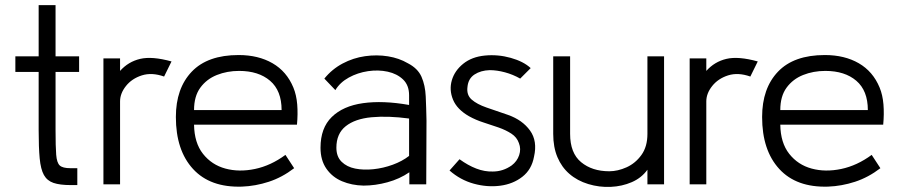

<svg xmlns="http://www.w3.org/2000/svg" viewBox="-20 -720 3522 750"><path d="M131 -212V-439H40V-500H131V-700H197V-500H289V-439H197V-212Q197 -147 199.5 -115.5Q202 -84 213.5 -73.5Q225 -63 255 -63H282V3H257Q214 3 189 -5.5Q164 -14 151.5 -36.5Q139 -59 135 -101.5Q131 -144 131 -212Z M384 0V-492H449V-443Q481 -479 527.5 -490Q574 -501 650 -480L621 -421Q573 -438 534 -425.5Q495 -413 472 -384Q449 -355 449 -324V0Z M1140 -233H738Q739 -162 773 -119Q807 -76 860.5 -61.5Q914 -47 976 -60Q1038 -73 1095 -115L1129 -63Q1082 -27 1030 -10Q978 7 925 9Q801 13 734 -60Q667 -133 667 -263Q667 -375 729 -440Q791 -505 912 -505Q989 -505 1044.5 -473Q1100 -441 1126 -378Q1138 -349 1141 -312Q1144 -275 1140 -233ZM914 -443Q867 -443 827 -427Q787 -411 762.5 -377.5Q738 -344 738 -290H1080Q1080 -366 1035 -404.5Q990 -443 914 -443Z M1400 5Q1354 4 1316 -12Q1278 -28 1255 -61Q1232 -94 1232 -143Q1232 -220 1276 -263Q1320 -306 1398 -317Q1476 -328 1578 -310V-348Q1578 -387 1554.5 -409.5Q1531 -432 1494.5 -440Q1458 -448 1417.5 -442Q1377 -436 1342.5 -417Q1308 -398 1290 -368L1247 -413Q1277 -450 1318.5 -472Q1360 -494 1406 -500.5Q1452 -507 1495.5 -500Q1539 -493 1573 -473Q1612 -453 1626.5 -420Q1641 -387 1643 -343.5Q1645 -300 1646 -249L1645 0H1579V-47Q1541 -21 1493.5 -8Q1446 5 1400 5ZM1578 -111V-257Q1496 -268 1431.5 -262Q1367 -256 1330.5 -227Q1294 -198 1294 -143Q1294 -108 1314.5 -88Q1335 -68 1367.5 -61.5Q1400 -55 1438.5 -59Q1477 -63 1514 -76.5Q1551 -90 1578 -111Z M1736 -54 1775 -98Q1808 -74 1840.5 -61.5Q1873 -49 1905 -50Q1925 -50 1943.5 -56Q1962 -62 1979 -74Q2000 -90 2008 -114Q2016 -138 2007 -161Q1999 -184 1977.5 -198Q1956 -212 1927.5 -222Q1899 -232 1869 -241.5Q1839 -251 1812 -266Q1765 -293 1749.5 -331Q1734 -369 1745 -406.5Q1756 -444 1789.5 -471Q1823 -498 1874 -503Q1925 -508 1975 -494Q2025 -480 2053 -454L2012 -413Q1984 -429 1952.5 -437.5Q1921 -446 1893 -446Q1858 -445 1833.5 -429Q1809 -413 1806 -380Q1802 -349 1822.5 -331Q1843 -313 1880.5 -300Q1918 -287 1965 -271Q2021 -251 2050.5 -210Q2080 -169 2066 -108Q2057 -58 2020.5 -29.5Q1984 -1 1933.5 5.5Q1883 12 1830.5 -2.5Q1778 -17 1736 -54Z M2574 0H2509V-57Q2486 -25 2448 -8.5Q2410 8 2365.5 10Q2321 12 2278 -1Q2235 -14 2204 -41Q2174 -67 2157.5 -106Q2141 -145 2141 -197V-500H2207V-197Q2207 -122 2250 -86.5Q2293 -51 2360 -51Q2393 -51 2427.5 -66.5Q2462 -82 2485.5 -114.5Q2509 -147 2509 -197V-500H2574Z M2674 0V-492H2739V-443Q2771 -479 2817.5 -490Q2864 -501 2940 -480L2911 -421Q2863 -438 2824 -425.5Q2785 -413 2762 -384Q2739 -355 2739 -324V0Z M3430 -233H3028Q3029 -162 3063 -119Q3097 -76 3150.5 -61.5Q3204 -47 3266 -60Q3328 -73 3385 -115L3419 -63Q3372 -27 3320 -10Q3268 7 3215 9Q3091 13 3024 -60Q2957 -133 2957 -263Q2957 -375 3019 -440Q3081 -505 3202 -505Q3279 -505 3334.5 -473Q3390 -441 3416 -378Q3428 -349 3431 -312Q3434 -275 3430 -233ZM3204 -443Q3157 -443 3117 -427Q3077 -411 3052.5 -377.5Q3028 -344 3028 -290H3370Q3370 -366 3325 -404.5Q3280 -443 3204 -443Z"/></svg>

Font: Kulim Park Light
Style: Regular
Weight: 300
Designer: Noponies / Dale Sattler
Foundry: Noponies
Version: Version 1.000; ttfautohint (v1.8.3)